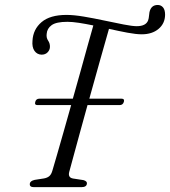

<svg xmlns="http://www.w3.org/2000/svg" viewBox="-20 -772 701 792"><path d="M265.5 -62.5Q259.5 -39 282 -35.5L324.5 -29Q340 -24.5 338.5 -14.5Q337 0 316 0H120Q101.5 0 103 -13.5Q103.5 -25.5 123 -30L161.5 -36Q175.5 -38.5 183.8 -45.8Q192 -53 196.5 -69.5Q203.5 -93 215.5 -134.5Q227.5 -176 242.5 -228.8Q257.5 -281.5 273.5 -338.5H134.5Q121.5 -338.5 125.5 -352Q129 -365 142.5 -365H280.5Q297 -423 312.8 -480Q328.5 -537 342 -585.5Q355.5 -634 365 -667Q333.5 -673.5 305.8 -677.8Q278 -682 258 -682Q212 -682 193 -668.2Q174 -654.5 172.5 -632Q170.5 -616 178.5 -604.5Q186.5 -593 186 -578Q185.5 -565.5 176.2 -556Q167 -546.5 151.5 -546.5Q133 -547 122.2 -562.2Q111.5 -577.5 114 -604Q116.5 -651 151.5 -680.8Q186.5 -710.5 254.5 -710.5Q284.5 -710.5 326 -703.5Q367.5 -696.5 410.8 -687.2Q454 -678 490 -671Q526 -664 544 -664Q582 -664 591 -688Q594 -697 594.5 -705.5Q595 -714 596.5 -721.5Q603 -751.5 630.5 -751.5Q644 -751.5 652.5 -741.5Q661 -731.5 661 -711Q660.5 -675 634 -652.8Q607.5 -630.5 564.5 -630.5Q541.5 -630.5 505.5 -637.2Q469.5 -644 429.5 -653Q415 -603 393.2 -525Q371.5 -447 348.5 -365H481Q494.5 -365 491 -352Q487 -338.5 473.5 -338.5H341Q324.5 -279 309.5 -224.2Q294.5 -169.5 283 -127Q271.5 -84.5 265.5 -62.5Z"/></svg>

Font: Fraunces 72pt Soft Light
Style: Italic
Weight: 300
Italic angle: -16°
Version: Version 1.000;[b76b70a41]